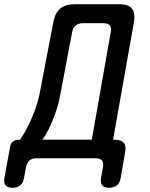

<svg xmlns="http://www.w3.org/2000/svg" viewBox="-93 -750 713 910"><path d="M-34 140Q-57 140 -66.5 128.5Q-76 117 -72 93L-46 -50Q-44 -69 -32.5 -78.5Q-21 -88 -2 -88H2Q16 -107 34 -140.5Q52 -174 68.5 -217Q85 -260 95 -307L160 -646Q168 -689 192.5 -709.5Q217 -730 260 -730H472Q515 -730 532 -709.5Q549 -689 542 -646L443 -88H451Q481 -88 493.5 -73Q506 -58 500 -28L479 93Q475 117 461 128.5Q447 140 424 140Q401 140 391.5 128.5Q382 117 386 93L395 42Q399 21 390 10.5Q381 0 360 0H80Q59 0 47 10.5Q35 21 30 42L21 93Q17 117 3 128.5Q-11 140 -34 140ZM432 -598Q436 -619 427.5 -629.5Q419 -640 397 -640H300Q279 -640 266 -629.5Q253 -619 249 -598L194 -308Q185 -258 169.5 -214Q154 -170 137.5 -137.5Q121 -105 108 -88H342Z"/></svg>

Font: Maple Mono NL Medium
Style: Italic
Weight: 500
Italic angle: -10°
Monospace: yes
Designer: subframe7536
Version: Version 7.000